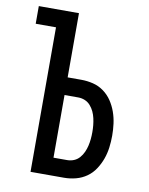

<svg xmlns="http://www.w3.org/2000/svg" viewBox="-83 -796 666 857"><g transform="rotate(10 250.0 -367.5)"><path d="M115 0V-655H23V-735H205V-444H267Q294 -444 320.5 -437.5Q347 -431 369 -415Q391 -399 406 -376.5Q421 -354 430 -328.5Q439 -303 442.5 -276Q446 -249 446 -222Q446 -195 442.5 -168Q439 -141 430 -116Q421 -91 406 -68Q391 -45 369 -29.5Q347 -14 320.5 -7Q294 0 267 0ZM205 -80H267Q283 -80 297.5 -86Q312 -92 322.5 -104Q333 -116 339.5 -130.5Q346 -145 349.5 -160Q353 -175 354.5 -190.5Q356 -206 356 -222Q356 -238 354.5 -253.5Q353 -269 349.5 -284.5Q346 -300 339.5 -314Q333 -328 322.5 -340Q312 -352 297.5 -358Q283 -364 267 -364H205Z"/></g></svg>

Font: Iosevka Term Medium
Style: Regular
Weight: 500
Monospace: yes
Designer: Belleve Invis
Foundry: Belleve Invis
Version: Version 26.3.1